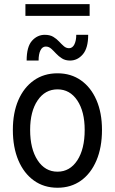

<svg xmlns="http://www.w3.org/2000/svg" viewBox="-20 -883 545 911"><path d="M252.9 7.8Q188.5 7.8 140.9 -26.4Q93.3 -60.5 67.1 -122.3Q41 -184.1 41 -266.6Q41 -347.7 67.1 -408Q93.3 -468.3 140.9 -501.7Q188.5 -535.2 252.9 -535.2Q316.9 -535.2 364.3 -501.7Q411.6 -468.3 437.7 -408Q463.9 -347.7 463.9 -266.6Q463.9 -183.6 437.7 -121.8Q411.6 -60.1 364.3 -26.1Q316.9 7.8 252.9 7.8ZM252.9 -68.4Q311.5 -68.4 346.7 -122.1Q381.8 -175.8 381.8 -266.6Q381.8 -354 346.7 -406.5Q311.5 -459 252.9 -459Q193.8 -459 158.4 -406.5Q123 -354 123 -266.6Q123 -176.8 158.4 -122.6Q193.8 -68.4 252.9 -68.4ZM106.4 -595.7Q106.4 -661.1 131.8 -689.5Q157.2 -717.8 192.4 -717.8Q216.8 -717.8 232.7 -708.3Q248.5 -698.7 260.3 -686Q272 -673.3 283 -663.8Q293.9 -654.3 307.6 -654.3Q323.7 -654.3 332.8 -672.1Q341.8 -689.9 341.8 -717.8H398.4Q398.4 -654.8 373 -625.2Q347.7 -595.7 312.5 -595.7Q290 -595.7 274.2 -605.7Q258.3 -615.7 246.1 -628.9Q233.9 -642.1 222.7 -652.1Q211.4 -662.1 197.3 -662.1Q180.7 -662.1 171.9 -644Q163.1 -626 163.1 -595.7ZM100.6 -807.6V-863.3H405.3V-807.6Z"/></svg>

Font: Reddit Sans Condensed
Style: Regular
Weight: 400
Designer: Stephen Hutchings
Foundry: Reddit
Version: Version 1.014